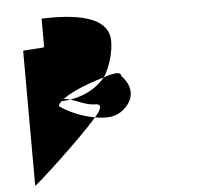

<svg xmlns="http://www.w3.org/2000/svg" viewBox="-52 -755 966 861"><g transform="rotate(-5 430.5 -324.5)"><path d="M71 -559 72 48C72 54 280 -135 366 -234C308 -244 252 -268 209 -298C209 -305 215 -311 222 -319C236 -320 250 -321 263 -323C253 -326 243 -328 233 -328C271 -358 355 -391 421 -409C454 -461 468 -526 468 -569C468 -662 365 -703 166 -696V-568C166 -564 71 -562 71 -559ZM263 -323C297 -313 332 -292 373 -292C404 -292 396 -268 366 -234C417 -225 453 -228 482 -247C544 -289 554 -352 500 -408C500 -430 464 -425 421 -409C386 -368 335 -335 263 -323Z"/></g></svg>

Font: Ampere
Style: SuExt
Weight: 400
Version: Version 1